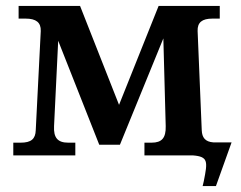

<svg xmlns="http://www.w3.org/2000/svg" viewBox="-20 -526 816 650"><path d="M316 -36H386L533 -396L541 -99C542 -59 528 -43 493 -43H469V0H632C686 4 683 21 670 87L666 104H711L764 -44H702C675 -46 664 -60 663 -85L649 -421C648 -450 664 -463 699 -463H724V-506H517L383 -171L251 -506H43V-463H67C102 -463 119 -450 118 -421L101 -85C100 -56 86 -43 50 -43H25V0H235V-43H211C175 -43 161 -60 163 -99L177 -388Z"/></svg>

Font: LT Superior Serif Semibold
Style: Regular
Weight: 600
Designer: Daniel Lyons
Foundry: LyonsType
Version: Version 2.120;FEAKit 1.0